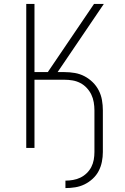

<svg xmlns="http://www.w3.org/2000/svg" viewBox="-20 -755 640 980"><path d="M314 205V167Q333 167 353 163.5Q373 160 390.5 151.5Q408 143 422.5 129Q437 115 446 97.5Q455 80 458.5 60.5Q462 41 462 21V-192Q462 -212 458.5 -233Q455 -254 446 -272.5Q437 -291 422.5 -306.5Q408 -322 389.5 -331.5Q371 -341 350.5 -344.5Q330 -348 309 -348H156V0H114V-735H156V-387H224L460 -735H510L308 -437L274 -387H309Q336 -387 362 -382.5Q388 -378 411 -366Q434 -354 453 -335.5Q472 -317 484 -293.5Q496 -270 500.5 -244Q505 -218 505 -192V21Q505 46 500 71Q495 96 483.5 118Q472 140 453 157.5Q434 175 411.5 186Q389 197 364 201Q339 205 314 205Z"/></svg>

Font: Iosevka Curly XLtEx
Style: Regular
Weight: 200
Width: 7
Monospace: yes
Designer: Belleve Invis
Foundry: Belleve Invis
Version: Version 11.1.0; ttfautohint (v1.8.3)